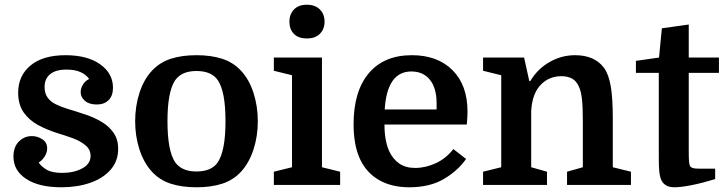

<svg xmlns="http://www.w3.org/2000/svg" viewBox="-20 -784 3076 814"><path d="M243 -51Q293 -51 328.5 -70Q364 -89 364 -123Q364 -150 342.5 -168Q321 -186 288.5 -198Q256 -210 222 -220Q181 -233 143 -253Q105 -273 81 -306.5Q57 -340 57 -391Q57 -463 109.5 -506.5Q162 -550 258 -550Q350 -550 404.5 -511.5Q459 -473 459 -412Q459 -378 440.5 -359.5Q422 -341 390 -341Q358 -341 340 -356.5Q322 -372 322 -393Q322 -410 332 -426Q342 -442 358 -449Q345 -468 321 -478.5Q297 -489 262 -489Q216 -489 192.5 -469.5Q169 -450 169 -415Q169 -389 181 -371.5Q193 -354 214.5 -343Q236 -332 265 -323Q305 -311 343.5 -298Q382 -285 413 -266Q444 -247 462.5 -219.5Q481 -192 481 -153Q481 -101 449 -64.5Q417 -28 362.5 -9Q308 10 240 10Q145 10 91 -25.5Q37 -61 37 -120Q37 -161 60 -184Q83 -207 115 -207Q139 -207 159.5 -193.5Q180 -180 180 -155Q180 -137 169 -120Q158 -103 144 -95Q154 -79 177 -65Q200 -51 243 -51Z M1073 -270Q1073 -206 1054.5 -149.5Q1036 -93 1001 -55Q968 -20 921.5 -5Q875 10 813 10Q751 10 704.5 -5Q658 -20 625 -55Q590 -93 571.5 -149.5Q553 -206 553 -270Q553 -334 571.5 -391Q590 -448 625 -485Q658 -520 704.5 -535Q751 -550 813 -550Q875 -550 921.5 -535Q968 -520 1001 -485Q1036 -448 1054.5 -391Q1073 -334 1073 -270ZM722 -97Q736 -77 758.5 -67Q781 -57 813 -57Q845 -57 868 -67Q891 -77 904 -97Q936 -146 936 -270Q936 -333 928 -376Q920 -419 904 -443Q891 -463 868 -473Q845 -483 813 -483Q781 -483 758.5 -473Q736 -463 722 -443Q690 -394 690 -270Q690 -146 722 -97Z M1218 -465 1141 -484V-540H1345V-75L1422 -56V0H1141V-56L1218 -75ZM1207 -692Q1207 -724 1226.5 -744Q1246 -764 1281 -764Q1316 -764 1336 -744Q1356 -724 1356 -692Q1356 -661 1336.5 -641Q1317 -621 1281 -621Q1245 -621 1226 -640.5Q1207 -660 1207 -692Z M1959 -256H1610Q1610 -188 1630 -143Q1646 -109 1673 -90.5Q1700 -72 1740 -72Q1784 -72 1827.5 -92Q1871 -112 1902 -152L1956 -110Q1921 -60 1861.5 -25Q1802 10 1715 10Q1642 10 1589 -19.5Q1536 -49 1508 -106Q1493 -137 1486 -175Q1479 -213 1479 -257Q1479 -397 1543.5 -473.5Q1608 -550 1726 -550Q1835 -550 1898.5 -486.5Q1962 -423 1962 -311Q1962 -300 1961.5 -289.5Q1961 -279 1959 -256ZM1724 -481Q1621 -481 1611 -320H1831V-346Q1831 -411 1802.5 -446Q1774 -481 1724 -481Z M2105 -75V-465L2028 -484V-540H2202L2224 -440H2228Q2258 -491 2309 -520.5Q2360 -550 2418 -550Q2501 -550 2541 -496Q2561 -468 2569.5 -417.5Q2578 -367 2578 -281V-75L2655 -56V0H2384V-56L2451 -75V-268Q2451 -328 2447.5 -361.5Q2444 -395 2435 -415Q2424 -441 2405 -451Q2386 -461 2360 -461Q2311 -461 2277 -429Q2236 -391 2232 -312V-75L2299 -56V0H2028V-56Z M2676 -475V-526L2774 -540L2786 -664L2900 -680V-540H3028V-475H2900V-148Q2900 -114 2901 -101.5Q2902 -89 2905 -81Q2908 -75 2916 -72Q2924 -69 2942 -69H3012V-25Q2954 -7 2909.5 1.5Q2865 10 2839 10Q2794 10 2781 -27Q2777 -39 2775 -58Q2773 -77 2773 -114V-475Z"/></svg>

Font: Domine
Style: Bold
Weight: 700
Designer: Pablo Impallari, Rodrigo Fuenzalida, Brenda Gallo
Foundry: Pablo Impallari, Rodrigo Fuenzalida, Brenda Gallo
Version: Version 2.000